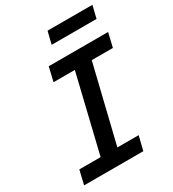

<svg xmlns="http://www.w3.org/2000/svg" viewBox="-207 -987 993 1101"><g transform="rotate(-30 290.0 -436.5)"><path d="M21 0 43 -93H184L306 -600H165L187 -693H580L558 -600H418L295 -93H436L413 0ZM263 -791 283 -873H580L560 -791Z"/></g></svg>

Font: Ubuntu Sans Mono Medium
Style: Italic
Weight: 500
Italic angle: -13.5°
Monospace: yes
Designer: Dalton Maag Ltd
Foundry: Dalton Maag Ltd
Version: Version 1.006